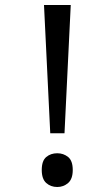

<svg xmlns="http://www.w3.org/2000/svg" viewBox="-20 -734 423 768"><path d="M181 -201 156 -714H263L238 -201ZM147 -54Q147 -91 165 -106Q183 -121 209 -121Q234 -121 252.5 -106Q271 -91 271 -54Q271 -18 252.5 -2Q234 14 209 14Q183 14 165 -2Q147 -18 147 -54Z"/></svg>

Font: hexlbangla05
Style: Book
Weight: 400
Designer: Jelle Bosma - Monotype Design Team
Foundry: Monotype Imaging Inc.
Version: Version 2.003